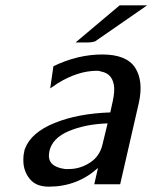

<svg xmlns="http://www.w3.org/2000/svg" viewBox="-20 -690 571 719"><path d="M263 -531 428 -670H531L336 -535Q324 -531 310 -531ZM71 -123Q71 -128 74 -134Q97 -194 184.5 -229.5Q272 -265 393 -269L402 -310Q411 -351 406 -374Q398 -415 359 -422Q352 -425 344 -425Q272 -425 196 -378L168 -359L180 -442Q271 -486 363 -486Q454 -486 486 -436.5Q518 -387 500 -305L430 0H333L347 -61Q269 9 163 9Q118 9 95 -16Q72 -41 68 -77Q66 -105 71 -123ZM165 -124Q165 -123 164.5 -120.5Q164 -118 164 -117Q156 -66 224 -57H238Q280 -57 317 -81Q354 -105 364 -150L383 -228Q299 -225 237.5 -199Q176 -173 165 -124Z"/></svg>

Font: Coval
Style: Italic
Weight: 400
Foundry: Context Ltd
Version: Version 001.000